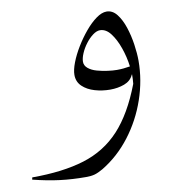

<svg xmlns="http://www.w3.org/2000/svg" viewBox="-236 -450 713 790"><g transform="rotate(-10 120.5 -55.0)"><path d="M261 -383Q286 -383 304 -360Q322 -337 333.5 -302Q345 -267 350.5 -229Q356 -191 356 -161Q356 -80 328.5 0Q301 80 250.5 146Q200 212 132 253Q111 265 96.5 269Q82 273 61 273Q3 273 -48.5 266.5Q-100 260 -160 245L-158 236Q-30 236 59.5 208.5Q149 181 211 114Q273 47 318 -71Q320 -89 320 -111L318 -108Q307 -84 280 -74Q253 -64 221 -64Q188 -64 157 -73Q126 -82 106 -101Q86 -120 86 -149Q86 -170 97.5 -200Q109 -230 128.5 -262Q148 -294 171 -321.5Q194 -349 217.5 -366Q241 -383 261 -383ZM130 -196Q130 -180 144 -168.5Q158 -157 179.5 -151Q201 -145 223.5 -142Q246 -139 262 -139Q289 -139 317 -144Q312 -184 298.5 -222.5Q285 -261 265.5 -286.5Q246 -312 221 -312Q207 -312 191 -300Q175 -288 161 -269.5Q147 -251 138.5 -231Q130 -211 130 -196Z"/></g></svg>

Font: Bona Nova
Style: Italic
Weight: 400
Italic angle: -4°
Designer: Mateusz Machalski
Foundry: Capitalics
Version: Version 4.001; ttfautohint (v1.8.3)